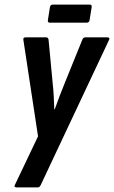

<svg xmlns="http://www.w3.org/2000/svg" viewBox="-20 -818 498 838"><path d="M52 0Q47 0 44.5 -3Q42 -6 45 -11L146 -223L82 -644Q80 -655 92 -655H181Q191 -655 192 -644L210 -454Q213 -427 214.5 -398.5Q216 -370 217 -341H219Q229 -370 240 -398.5Q251 -427 262 -454L339 -644Q343 -655 352 -655H449Q454 -655 456.5 -652Q459 -649 456 -644L158 -11Q153 0 145 0ZM198 -719Q187 -719 189 -730L198 -787Q200 -798 211 -798H371Q382 -798 380 -787L371 -730Q369 -719 358 -719Z"/></svg>

Font: Sofia Sans Extra Condensed
Style: Bold Italic
Weight: 700
Italic angle: -9°
Designer: Botio Nikoltchev, Ani Petrova
Foundry: lettersoup
Version: Version 4.101